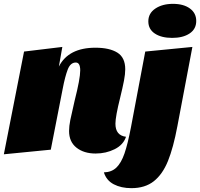

<svg xmlns="http://www.w3.org/2000/svg" viewBox="-38 -778 1040 998"><path d="M458 -530Q531 -530 572 -504.5Q613 -479 613 -418Q613 -393 606.5 -359Q600 -325 587 -272Q562 -172 562 -135Q562 -74 617 -67Q603 -25 558 -2.5Q513 20 459 20Q398 20 359.5 -10.5Q321 -41 321 -97Q321 -122 327.5 -154.5Q334 -187 350 -255Q379 -369 379 -412Q379 -453 356 -453Q328 -453 314 -416.5Q300 -380 288 -317L226 0L-18 24L87 -510L286 -534L268 -432Q318 -530 458 -530ZM982 -669Q982 -627 947.5 -604Q913 -581 857 -581Q801 -581 767 -603.5Q733 -626 733 -667Q733 -709 769.5 -733.5Q806 -758 861 -758Q916 -758 949 -734Q982 -710 982 -669ZM645 200Q592 200 553.5 180Q515 160 502 118Q542 117 567 93Q592 69 609 20Q626 -29 643 -118L717 -510L962 -534L884 -122Q863 -10 835 59Q807 128 761.5 164Q716 200 645 200Z"/></svg>

Font: Sansita Black Italic
Style: Regular
Weight: 900
Italic angle: -11°
Designer: Pablo Cosgaya
Foundry: Omnibus-Type
Version: Version 1.006